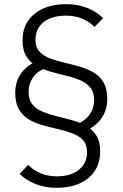

<svg xmlns="http://www.w3.org/2000/svg" viewBox="-20 -731 588 920"><path d="M382 -101 348 -136Q390 -153 410.5 -183.5Q431 -214 431 -251Q431 -289 412.5 -311.5Q394 -334 363.5 -347Q333 -360 296.5 -368.5Q260 -377 223 -387.5Q186 -398 155.5 -414.5Q125 -431 106.5 -460.5Q88 -490 88 -538Q88 -618 145 -664.5Q202 -711 298 -711Q353 -711 398 -693Q443 -675 474 -644L433 -602Q406 -629 371.5 -642.5Q337 -656 296 -656Q228 -656 189 -625Q150 -594 150 -541Q150 -505 169 -484Q188 -463 218.5 -451.5Q249 -440 286 -431.5Q323 -423 359.5 -412.5Q396 -402 426.5 -385Q457 -368 475.5 -337Q494 -306 494 -257Q494 -202 464 -161.5Q434 -121 382 -101ZM250 169Q196 169 150 150.5Q104 132 74 102L115 59Q142 86 176.5 100Q211 114 252 114Q319 114 358 82.5Q397 51 397 -1Q397 -38 378.5 -58.5Q360 -79 329.5 -91Q299 -103 262 -111.5Q225 -120 188 -130Q151 -140 120.5 -157.5Q90 -175 71.5 -206Q53 -237 53 -286Q53 -342 83.5 -382.5Q114 -423 166 -441L200 -406Q158 -389 137.5 -359Q117 -329 117 -292Q117 -253 135.5 -230.5Q154 -208 184.5 -195.5Q215 -183 252 -174Q289 -165 325.5 -155Q362 -145 392.5 -128Q423 -111 441.5 -82Q460 -53 460 -5Q460 75 403.5 122Q347 169 250 169Z"/></svg>

Font: SUSE Light
Style: Regular
Weight: 300
Designer: Rene Bieder
Foundry: SUSE
Version: Version 1.000